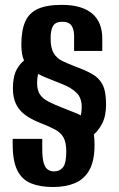

<svg xmlns="http://www.w3.org/2000/svg" viewBox="-20 -617 486 786"><path d="M197 148.6Q144.4 148.6 107.2 133.6Q70 118.6 50.9 80.5Q31.9 42.3 31.9 -26.8V-48.6H153V-6.7Q153 30.5 159 50.2Q165 69.9 175.8 77.2Q186.5 84.6 201.1 84.6Q224.5 84.6 237.9 67.9Q251.3 51.2 251.3 3.8Q251.3 -33.6 240.2 -53.8Q229.1 -74 205 -87Q181 -99.9 142 -114.9Q105.5 -129.6 81.2 -148Q57 -166.4 44.9 -192.5Q32.8 -218.6 32.8 -255.1Q32.8 -304.4 48.7 -333.2Q64.5 -362.1 90.9 -378Q117.3 -394 148.4 -403.6L169 -365.1Q154.4 -352.1 143.1 -331.5Q131.9 -310.9 131.9 -277.2Q131.9 -248.5 143.1 -231Q154.3 -213.5 177.8 -201.4Q201.2 -189.3 236.3 -175.6Q268.3 -163.3 292.8 -153.2Q317.3 -143.1 333.8 -128.8Q350.3 -114.5 358.7 -90Q367 -65.5 367 -23.1Q367 41 346 78.8Q324.9 116.5 286.8 132.6Q248.6 148.6 197 148.6ZM292.1 -27.8 254.1 -83.3Q279.8 -98.6 297.1 -118.1Q314.5 -137.5 314.5 -179.3Q314.5 -216.7 293 -237.4Q271.5 -258.1 237.1 -271.8Q202.6 -285.4 162.9 -301.5Q131.2 -315.5 109.7 -330.8Q88.1 -346.1 77.8 -370.5Q67.4 -395 67.4 -433.8Q67.4 -492 83 -527.9Q98.5 -563.8 134.8 -580.5Q171.2 -597.1 233.5 -597.1Q314 -597.1 356.3 -562.3Q398.7 -527.4 398.7 -458.9V-408.4H283.3V-469.1Q283.3 -496.6 272.7 -512.3Q262 -528 234.9 -528Q208.2 -528 197.7 -511.7Q187.2 -495.4 187.2 -460Q187.2 -420.4 199.8 -399.3Q212.4 -378.3 234.8 -367.5Q257.2 -356.8 285.5 -345.8Q329.5 -329.8 357.8 -313.7Q386.2 -297.6 400.2 -269.9Q414.2 -242.3 414.2 -188.5Q414.2 -141 397 -108.8Q379.9 -76.5 352.1 -57.1Q324.4 -37.8 292.1 -27.8Z"/></svg>

Font: Alumni Sans Thin
Style: Regular
Weight: 100
Designer: Robert E. Leuschke
Foundry: Robert E. Leuschke
Version: Version 1.018